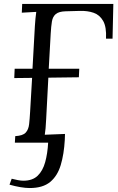

<svg xmlns="http://www.w3.org/2000/svg" viewBox="-20 -720 595 969"><path d="M130 229Q109 229 82.5 224.5Q56 220 28 212L39 182Q54 186 70 189Q86 192 98 192Q144 192 170 167Q196 142 208 98.5Q220 55 223 0H55L57 -33Q95 -35 109.5 -50.5Q124 -66 127 -93.5Q130 -121 132 -156L142 -327L52 -326L54 -373H144L156 -588Q157 -608 159 -626.5Q161 -645 163 -660Q145 -659 126.5 -658Q108 -657 90 -656L92 -700H552L548 -525H515Q518 -584 500.5 -614.5Q483 -645 452.5 -655.5Q422 -666 384 -665L311 -663Q277 -662 261.5 -649Q246 -636 242 -611.5Q238 -587 236 -552L226 -373H380L378 -330L224 -328L213 -119Q212 -92 210 -72.5Q208 -53 206 -40L308 -44L307 -14Q303 58 286.5 113Q270 168 233 198.5Q196 229 130 229Z"/></svg>

Font: Lora Italic
Style: Italic
Weight: 400
Italic angle: -3°
Designer: Olga Karpushina, Alexei Vanyashin (Cyrillic)
Foundry: Cyreal
Version: Version 2.210; ttfautohint (v1.8.1.43-b0c9)